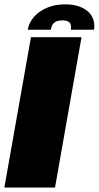

<svg xmlns="http://www.w3.org/2000/svg" viewBox="-42 -842 444 862"><path d="M97 -675H324L205 0H-22.5ZM251 -822.5Q296.5 -822.5 327.2 -807.2Q358 -792 369.8 -770Q381.5 -748 381.5 -726.5Q381.5 -717.5 380 -708.5H276Q277 -715 277 -720Q277 -727.5 274.2 -734.8Q271.5 -742 262.2 -746.2Q253 -750.5 238.5 -750.5Q222 -750.5 211.2 -746Q200.5 -741.5 194.5 -732.2Q188.5 -723 186 -708.5H82.5Q88 -740.5 110.5 -766.2Q133 -792 169 -807.2Q205 -822.5 251 -822.5Z"/></svg>

Font: Rudi
Style: Regular
Weight: 400
Italic angle: -10°
Designer: Tyler Finck
Foundry: Etcetera Type Company
Version: Version 1.111; ttfautohint (v1.8.4)